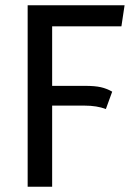

<svg xmlns="http://www.w3.org/2000/svg" viewBox="-20 -709 512 729"><path d="M178 -609V-383H304Q340 -383 362.5 -378Q385 -373 406 -361L382 -295Q348 -308 301 -308H178V0H85V-689H453L441 -609Z"/></svg>

Font: Fira Sans Condensed
Style: Regular
Weight: 400
Width: 3
Designer: bBox Type GmbH & Carrois Corporate GbR & Edenspiekermann AG
Foundry: bBox Type GmbH & Carrois Corporate GbR & Edenspiekermann AG
Version: Version 4.301